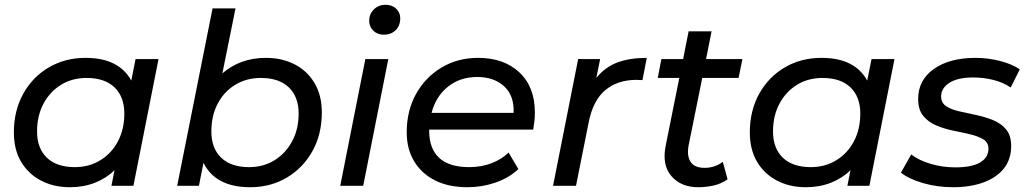

<svg xmlns="http://www.w3.org/2000/svg" viewBox="-20 -777 4301 803"><path d="M272 6Q205 6 152 -21.5Q99 -49 68.5 -100Q38 -151 38 -223Q38 -314 77 -384.5Q116 -455 184 -495Q252 -535 338 -535Q477 -535 529 -440L547 -530H643L538 0H446L459 -65Q424 -31 376.5 -12.5Q329 6 272 6ZM293 -78Q353 -78 400 -107Q447 -136 473.5 -186.5Q500 -237 500 -302Q500 -372 459 -411.5Q418 -451 342 -451Q282 -451 235.5 -422.5Q189 -394 162 -343.5Q135 -293 135 -227Q135 -157 176 -117.5Q217 -78 293 -78Z M721 0 869 -742H965L910 -470Q945 -501 991 -518Q1037 -535 1092 -535Q1159 -535 1212 -508Q1265 -481 1295.5 -429.5Q1326 -378 1326 -307Q1326 -216 1287 -145.5Q1248 -75 1180 -34.5Q1112 6 1026 6Q882 6 831 -96L812 0ZM1022 -78Q1082 -78 1128.5 -107Q1175 -136 1202 -186.5Q1229 -237 1229 -302Q1229 -372 1188 -411.5Q1147 -451 1071 -451Q1011 -451 964 -422.5Q917 -394 890.5 -343.5Q864 -293 864 -227Q864 -157 905 -117.5Q946 -78 1022 -78Z M1403 0 1508 -530H1604L1499 0ZM1585 -632Q1558 -632 1541 -649Q1524 -666 1524 -690Q1524 -718 1543.5 -737.5Q1563 -757 1593 -757Q1620 -757 1637 -740.5Q1654 -724 1654 -701Q1654 -670 1635 -651Q1616 -632 1585 -632Z M1935 6Q1856 6 1799.5 -22.5Q1743 -51 1712 -102.5Q1681 -154 1681 -224Q1681 -314 1720 -384Q1759 -454 1826.5 -494.5Q1894 -535 1980 -535Q2087 -535 2152 -474.5Q2217 -414 2217 -306Q2217 -287 2215 -269.5Q2213 -252 2210 -235H1775Q1775 -232 1775 -229Q1775 -156 1816.5 -117Q1858 -78 1943 -78Q1993 -78 2036 -94.5Q2079 -111 2107 -139L2148 -70Q2109 -33 2052.5 -13.5Q1996 6 1935 6ZM1785 -305H2128Q2131 -377 2088.5 -416Q2046 -455 1976 -455Q1904 -455 1853.5 -414.5Q1803 -374 1785 -305Z M2293 0 2398 -530H2490L2474 -451Q2510 -496 2561.5 -515.5Q2613 -535 2685 -535L2667 -442Q2660 -442 2654.5 -442.5Q2649 -443 2642 -443Q2563 -443 2511.5 -400Q2460 -357 2442 -265L2389 0Z M2900 6Q2828 6 2788 -40.5Q2748 -87 2764 -167L2821 -451H2731L2746 -530H2837L2860 -646H2956L2933 -530H3085L3069 -451H2917L2860 -169Q2852 -126 2868 -100.5Q2884 -75 2927 -75Q2969 -75 3003 -100L3023 -27Q2996 -8 2964 -1Q2932 6 2900 6Z M3350 6Q3283 6 3230 -21.5Q3177 -49 3146.5 -100Q3116 -151 3116 -223Q3116 -314 3155 -384.5Q3194 -455 3262 -495Q3330 -535 3416 -535Q3555 -535 3607 -440L3625 -530H3721L3616 0H3524L3537 -65Q3502 -31 3454.5 -12.5Q3407 6 3350 6ZM3371 -78Q3431 -78 3478 -107Q3525 -136 3551.5 -186.5Q3578 -237 3578 -302Q3578 -372 3537 -411.5Q3496 -451 3420 -451Q3360 -451 3313.5 -422.5Q3267 -394 3240 -343.5Q3213 -293 3213 -227Q3213 -157 3254 -117.5Q3295 -78 3371 -78Z M3966 6Q3899 6 3839.5 -11.5Q3780 -29 3748 -55L3791 -131Q3822 -107 3871.5 -92Q3921 -77 3975 -77Q4044 -77 4079 -97.5Q4114 -118 4114 -155Q4114 -181 4093 -194Q4072 -207 4038.5 -215Q4005 -223 3967.5 -230.5Q3930 -238 3896.5 -252Q3863 -266 3841.5 -292Q3820 -318 3820 -363Q3820 -442 3885.5 -488.5Q3951 -535 4060 -535Q4112 -535 4162.5 -522Q4213 -509 4245 -487L4207 -411Q4175 -433 4133.5 -443Q4092 -453 4051 -453Q3985 -453 3950.5 -430.5Q3916 -408 3916 -374Q3916 -347 3937 -333Q3958 -319 3991.5 -311.5Q4025 -304 4062.5 -296Q4100 -288 4133.5 -274.5Q4167 -261 4188 -235.5Q4209 -210 4209 -166Q4209 -111 4178.5 -72.5Q4148 -34 4093 -14Q4038 6 3966 6Z"/></svg>

Font: Montserrat Medium
Style: Italic
Weight: 500
Italic angle: -11.3°
Designer: Julieta Ulanovsky
Foundry: Julieta Ulanovsky
Version: Version 9.000; ttfautohint (v1.8.4.7-5d5b)